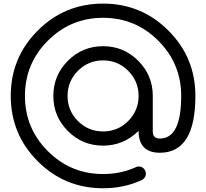

<svg xmlns="http://www.w3.org/2000/svg" viewBox="-20 -801 1134 1056"><path d="M742.2 -81.5Q660.2 0 546.9 0Q433.6 0 353.5 -80.1Q273.4 -160.2 273.4 -273.4Q273.4 -386.7 353.5 -466.8Q433.6 -546.9 546.9 -546.9Q660.2 -546.9 740.2 -466.8Q820.3 -386.7 820.3 -273.4V-78.1Q820.3 -39.1 859.4 -39.1Q976.6 -39.1 976.6 -273.4Q976.6 -451.2 850.6 -577.1Q724.6 -703.1 546.9 -703.1Q369.1 -703.1 243.2 -577.1Q117.2 -451.2 117.2 -273.4Q117.2 -95.7 243.2 30.3Q369.1 156.2 546.9 156.2Q642.6 156.2 723.6 120.1Q732.4 114.7 743.2 114.7Q758.8 114.3 770.5 126Q782.2 137.7 782.2 153.8Q782.2 169.9 771 181.2Q764.6 187.5 757.3 190.4Q661.1 234.4 546.9 234.4Q335.9 234.4 187.5 85.9Q39.1 -62.5 39.1 -273.4Q39.1 -484.4 187.5 -632.8Q335.9 -781.2 546.9 -781.2Q757.8 -781.2 906.2 -632.8Q1054.7 -484.4 1054.7 -273.4Q1054.7 39.1 859.4 39.1Q742.2 39.1 742.2 -81.5ZM685.1 -411.6Q627.9 -468.8 546.9 -468.8Q465.8 -468.8 408.7 -411.6Q351.6 -354.5 351.6 -273.4Q351.6 -192.4 408.7 -135.3Q465.8 -78.1 546.9 -78.1Q627.9 -78.1 685.1 -135.3Q742.2 -192.4 742.2 -273.4Q742.2 -354.5 685.1 -411.6Z"/></svg>

Font: Comfortaa
Style: Regular
Weight: 400
Designer: Johan Aakerlund
Foundry: Johan Aakerlund
Version: Version 2.001; ttfautohint (v1.4.1)